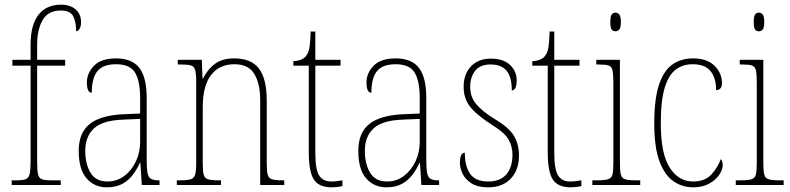

<svg xmlns="http://www.w3.org/2000/svg" viewBox="-20 -792 3382 822"><path d="M30 0V-20H51Q78 -20 90.5 -25Q103 -30 107 -47.5Q111 -65 111 -102V-511H33V-536H111V-601Q111 -686 145 -729Q179 -772 241 -772Q280 -772 303.5 -752Q327 -732 327 -697Q327 -679 320.5 -668.5Q314 -658 306 -658Q306 -699 293 -723Q280 -747 240 -747Q186 -747 162.5 -706Q139 -665 139 -600V-536H259V-511H139V-102Q139 -65 142.5 -47.5Q146 -30 158.5 -25Q171 -20 198 -20H240V0Z M437 10Q384 10 350.5 -28.5Q317 -67 317 -146Q317 -224 364.5 -261.5Q412 -299 511 -303L580 -306V-371Q580 -446 558 -481.5Q536 -517 477 -517Q421 -517 397 -487.5Q373 -458 373 -395Q352 -395 352 -439Q352 -479 382.5 -510.5Q413 -542 477 -542Q545 -542 576.5 -501.5Q608 -461 608 -372V-105Q608 -68 612 -50Q616 -32 627 -26Q638 -20 659 -20H663V0H587L581 -95H579Q567 -68 549 -44Q531 -20 504 -5Q477 10 437 10ZM440 -15Q481 -15 512.5 -39Q544 -63 562 -101.5Q580 -140 580 -185V-283L510 -280Q419 -277 382 -242Q345 -207 345 -146Q345 -90 367.5 -52.5Q390 -15 440 -15Z M737 0V-20H750Q782 -20 796.5 -24.5Q811 -29 815.5 -44.5Q820 -60 820 -95V-441Q820 -476 815.5 -492Q811 -508 797 -512Q783 -516 753 -516H741V-536H844L847 -456H849Q871 -498 902 -520Q933 -542 982 -542Q1056 -542 1089 -498Q1122 -454 1122 -361V-95Q1122 -60 1126 -44.5Q1130 -29 1144.5 -24.5Q1159 -20 1190 -20H1197V0H1094V-364Q1094 -433 1069 -475Q1044 -517 984 -517Q919 -517 883.5 -470.5Q848 -424 848 -333V-95Q848 -60 852 -44.5Q856 -29 870.5 -24.5Q885 -20 917 -20H926V0Z M1400 10Q1346 10 1324 -23Q1302 -56 1302 -141V-511H1236V-530Q1274 -532 1290 -552Q1302 -567 1305.5 -592.5Q1309 -618 1310 -657H1330V-536H1438V-511H1330V-138Q1330 -66 1346.5 -40.5Q1363 -15 1398 -15Q1411 -15 1421.5 -16.5Q1432 -18 1446 -20V5Q1421 10 1400 10Z M1634 10Q1581 10 1547.5 -28.5Q1514 -67 1514 -146Q1514 -224 1561.5 -261.5Q1609 -299 1708 -303L1777 -306V-371Q1777 -446 1755 -481.5Q1733 -517 1674 -517Q1618 -517 1594 -487.5Q1570 -458 1570 -395Q1549 -395 1549 -439Q1549 -479 1579.5 -510.5Q1610 -542 1674 -542Q1742 -542 1773.5 -501.5Q1805 -461 1805 -372V-105Q1805 -68 1809 -50Q1813 -32 1824 -26Q1835 -20 1856 -20H1860V0H1784L1778 -95H1776Q1764 -68 1746 -44Q1728 -20 1701 -5Q1674 10 1634 10ZM1637 -15Q1678 -15 1709.5 -39Q1741 -63 1759 -101.5Q1777 -140 1777 -185V-283L1707 -280Q1616 -277 1579 -242Q1542 -207 1542 -146Q1542 -90 1564.5 -52.5Q1587 -15 1637 -15Z M2071 10Q2025 10 1998.5 -7Q1972 -24 1960.5 -48Q1949 -72 1949 -94Q1949 -138 1970 -138Q1970 -80 1993 -47.5Q2016 -15 2071 -15Q2121 -15 2147.5 -45Q2174 -75 2174 -130Q2174 -164 2158 -193.5Q2142 -223 2087 -257Q2041 -287 2014.5 -311.5Q1988 -336 1976.5 -361.5Q1965 -387 1965 -421Q1965 -475 1996.5 -508Q2028 -541 2082 -541Q2135 -541 2163.5 -514Q2192 -487 2192 -449Q2192 -405 2171 -405Q2171 -463 2148.5 -489.5Q2126 -516 2081 -516Q2035 -516 2014 -488.5Q1993 -461 1993 -420Q1993 -377 2019 -346Q2045 -315 2097 -283Q2161 -245 2181.5 -208.5Q2202 -172 2202 -127Q2202 -64 2166.5 -27Q2131 10 2071 10Z M2423 10Q2369 10 2347 -23Q2325 -56 2325 -141V-511H2259V-530Q2297 -532 2313 -552Q2325 -567 2328.5 -592.5Q2332 -618 2333 -657H2353V-536H2461V-511H2353V-138Q2353 -66 2369.5 -40.5Q2386 -15 2421 -15Q2434 -15 2444.5 -16.5Q2455 -18 2469 -20V5Q2444 10 2423 10Z M2615 -658Q2604 -658 2598.5 -666Q2593 -674 2593 -698Q2593 -721 2598.5 -729.5Q2604 -738 2615 -738Q2625 -738 2631.5 -729.5Q2638 -721 2638 -698Q2638 -674 2631.5 -666Q2625 -658 2615 -658ZM2516 0V-20H2536Q2568 -20 2583 -24.5Q2598 -29 2602 -44.5Q2606 -60 2606 -95V-437Q2606 -473 2602.5 -490Q2599 -507 2585.5 -511.5Q2572 -516 2542 -516H2533V-536H2634V-95Q2634 -60 2638 -44.5Q2642 -29 2656.5 -24.5Q2671 -20 2703 -20H2721V0Z M2948 10Q2900 10 2862.5 -16.5Q2825 -43 2803 -102.5Q2781 -162 2781 -263Q2781 -370 2802 -431Q2823 -492 2860 -517Q2897 -542 2947 -542Q3007 -542 3039 -510.5Q3071 -479 3071 -436Q3071 -420 3063.5 -413Q3056 -406 3046 -406Q3046 -457 3022.5 -487Q2999 -517 2945 -517Q2904 -517 2873.5 -494.5Q2843 -472 2826 -417Q2809 -362 2809 -264Q2809 -134 2847 -74.5Q2885 -15 2948 -15Q2998 -15 3025.5 -45Q3053 -75 3066 -111Q3074 -102 3074 -84Q3074 -66 3059.5 -44Q3045 -22 3016.5 -6Q2988 10 2948 10Z M3229 -658Q3218 -658 3212.5 -666Q3207 -674 3207 -698Q3207 -721 3212.5 -729.5Q3218 -738 3229 -738Q3239 -738 3245.5 -729.5Q3252 -721 3252 -698Q3252 -674 3245.5 -666Q3239 -658 3229 -658ZM3130 0V-20H3150Q3182 -20 3197 -24.5Q3212 -29 3216 -44.5Q3220 -60 3220 -95V-437Q3220 -473 3216.5 -490Q3213 -507 3199.5 -511.5Q3186 -516 3156 -516H3147V-536H3248V-95Q3248 -60 3252 -44.5Q3256 -29 3270.5 -24.5Q3285 -20 3317 -20H3335V0Z"/></svg>

Font: Noto Serif Lao Condensed Thin
Style: Regular
Weight: 100
Width: 3
Designer: Monotype Design Team
Foundry: Monotype Imaging Inc.
Version: Version 2.003; ttfautohint (v1.8.4.7-5d5b)